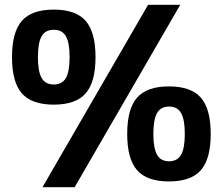

<svg xmlns="http://www.w3.org/2000/svg" viewBox="-20 -750 928 800"><path d="M71 -663Q112 -710 204 -710Q296 -710 337 -663Q378 -616 378 -512Q378 -408 337 -361Q296 -314 204 -314Q112 -314 71 -361Q30 -408 30 -512Q30 -616 71 -663ZM153.5 -425Q169 -398 204 -398Q239 -398 254.5 -425Q270 -452 270 -512Q270 -572 254.5 -599Q239 -626 204 -626Q169 -626 153.5 -599Q138 -572 138 -512Q138 -452 153.5 -425ZM291 30H157L597 -730H731ZM551 -343Q592 -390 684 -390Q776 -390 817 -343Q858 -296 858 -192Q858 -88 817 -41Q776 6 684 6Q592 6 551 -41Q510 -88 510 -192Q510 -296 551 -343ZM684 -78Q719 -78 734.5 -105Q750 -132 750 -192Q750 -252 734.5 -279Q719 -306 685 -306Q650 -306 634.5 -279Q619 -252 619 -192Q619 -132 634.5 -105Q650 -78 684 -78Z"/></svg>

Font: Fivo Sans Modern
Style: Regular
Weight: 700
Designer: Alexander Slobzheninov
Foundry: Alexander Slobzheninov
Version: 1.0